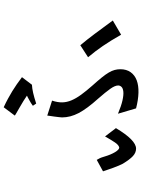

<svg xmlns="http://www.w3.org/2000/svg" viewBox="115 -858 770 1040"><g transform="rotate(-90 500.0 -338.0)"><path d="M394 -467 475 -441Q465 -411 465.5 -386Q466 -361 476.5 -336Q487 -311 507 -283.5Q527 -256 557 -222Q583 -193 600 -172Q617 -151 627 -134Q637 -117 641 -102Q645 -87 645 -71Q645 -38 629 -15.5Q613 7 585 17.5Q557 28 518 27Q479 26 433 14L404 -84Q447 -66 476.5 -59.5Q506 -53 524 -55Q542 -57 549.5 -65Q557 -73 557 -83Q557 -100 539 -125.5Q521 -151 486 -191Q431 -252 407.5 -297Q384 -342 384 -387Q384 -392 385.5 -403.5Q387 -415 388.5 -428Q390 -441 392 -452Q394 -463 394 -467ZM281 -154 326 -95Q261 14 215 14Q193 14 174.5 -3Q156 -20 133 -58Q129 -65 123 -79.5Q117 -94 111 -110Q105 -126 100 -141.5Q95 -157 92 -165L154 -199Q160 -189 163.5 -181.5Q167 -174 172 -157Q182 -123 195.5 -100.5Q209 -78 220 -77Q234 -79 248.5 -100.5Q263 -122 281 -154ZM710 -246 775 -288Q806 -251 837 -209.5Q868 -168 909 -112L832 -67Q799 -125 770.5 -166.5Q742 -208 710 -246ZM394 -643 439 -703Q465 -691 486 -679.5Q507 -668 526 -656.5Q545 -645 563.5 -632Q582 -619 602 -604L561 -550Q541 -549 517 -543.5Q493 -538 459 -527L447 -545Q453 -550 461.5 -555Q470 -560 478 -564.5Q486 -569 492.5 -572.5Q499 -576 502 -577Q491 -585 473 -596Q455 -607 437.5 -617Q420 -627 407 -634.5Q394 -642 394 -643Z"/></g></svg>

Font: D2Coding
Style: Regular
Weight: 400
Monospace: yes
Designer: Yong-Rak Park; Jeong-Hwan Yoon; Sang-Min Lee;
Foundry: NHN Corporation
Version: Version 1.3.2; Build 20180524